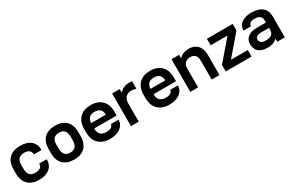

<svg xmlns="http://www.w3.org/2000/svg" viewBox="122 -1584 4002 2645"><g transform="rotate(-30 2123.0 -261.0)"><path d="M45.9 -230.5V-292Q45.9 -408.2 108.9 -468.8Q171.9 -529.3 283.2 -529.3Q392.6 -529.3 453.1 -478Q513.7 -426.8 513.7 -336.9V-331.1H392.6V-335Q392.6 -374 364.3 -396.5Q335.9 -418.9 286.1 -418.9Q228.5 -418.9 198.7 -388.2Q168.9 -357.4 168.9 -290V-231.4Q168.9 -163.1 198.7 -132.3Q228.5 -101.6 289.1 -101.6Q336.9 -101.6 364.3 -123Q391.6 -144.5 391.6 -181.6V-185.5H512.7V-181.6Q512.7 -92.8 451.7 -42Q390.6 8.8 283.2 8.8Q171.9 8.8 108.9 -52.2Q45.9 -113.3 45.9 -230.5Z M604.5 -230.5V-292Q604.5 -408.2 667.5 -468.8Q730.5 -529.3 841.8 -529.3Q952.1 -529.3 1014.2 -468.3Q1076.2 -407.2 1076.2 -292V-230.5Q1076.2 -113.3 1013.7 -52.2Q951.2 8.8 841.8 8.8Q730.5 8.8 667.5 -52.2Q604.5 -113.3 604.5 -230.5ZM953.1 -231.4V-290Q953.1 -356.4 924.3 -387.7Q895.5 -418.9 841.8 -418.9Q727.5 -418.9 727.5 -290V-231.4Q727.5 -102.5 841.8 -101.6Q953.1 -102.5 953.1 -231.4Z M1290 -225.6V-223.6Q1290 -98.6 1418 -98.6Q1460.9 -98.6 1488.3 -114.7Q1515.6 -130.9 1520.5 -160.2L1521.5 -163.1H1642.6V-157.2Q1637.7 -82 1575.7 -36.6Q1513.7 8.8 1413.1 8.8Q1297.9 8.8 1232.4 -54.2Q1167 -117.2 1167 -238.3V-283.2Q1167 -402.3 1231 -465.8Q1294.9 -529.3 1407.2 -529.3Q1519.5 -529.3 1583.5 -466.3Q1647.5 -403.3 1647.5 -286.1V-225.6ZM1290 -310.5H1523.4V-318.4Q1523.4 -370.1 1491.7 -396.5Q1460 -422.9 1407.2 -422.9Q1296.9 -422.9 1290 -310.5Z M1745.1 -519.5H1866.2V-460.9Q1892.6 -496.1 1932.1 -513.7Q1971.7 -531.2 2018.6 -531.2Q2047.9 -531.2 2067.4 -527.3V-409.2Q2033.2 -421.9 1993.2 -421.9Q1934.6 -421.9 1901.9 -387.2Q1869.1 -352.5 1869.1 -288.1V0H1745.1Z M2234.4 -225.6V-223.6Q2234.4 -98.6 2362.3 -98.6Q2405.3 -98.6 2432.6 -114.7Q2460 -130.9 2464.8 -160.2L2465.8 -163.1H2586.9V-157.2Q2582 -82 2520 -36.6Q2458 8.8 2357.4 8.8Q2242.2 8.8 2176.8 -54.2Q2111.3 -117.2 2111.3 -238.3V-283.2Q2111.3 -402.3 2175.3 -465.8Q2239.3 -529.3 2351.6 -529.3Q2463.9 -529.3 2527.8 -466.3Q2591.8 -403.3 2591.8 -286.1V-225.6ZM2234.4 -310.5H2467.8V-318.4Q2467.8 -370.1 2436 -396.5Q2404.3 -422.9 2351.6 -422.9Q2241.2 -422.9 2234.4 -310.5Z M2689.5 -519.5H2810.5V-463.9Q2838.9 -494.1 2878.4 -510.3Q2918 -526.4 2963.9 -526.4Q3053.7 -526.4 3103.5 -472.7Q3153.3 -418.9 3153.3 -324.2V0H3029.3V-298.8Q3029.3 -416 2926.8 -416Q2874 -416 2843.8 -385.7Q2813.5 -355.5 2813.5 -293.9V0H2689.5Z M3663.1 -416 3395.5 -103.5H3663.1V0H3252.9V-103.5L3520.5 -416H3252.9V-519.5H3663.1Z M4192.4 -332V0H4072.3V-47.9Q4041 -18.6 4006.3 -6.3Q3971.7 5.9 3920.9 5.9Q3827.1 5.9 3778.8 -36.1Q3730.5 -78.1 3730.5 -155.3Q3730.5 -229.5 3781.7 -268.1Q3833 -306.6 3930.7 -306.6H4069.3V-337.9Q4069.3 -430.7 3959 -430.7Q3909.2 -430.7 3886.7 -412.6Q3864.3 -394.5 3864.3 -367.2V-364.3H3746.1V-367.2Q3746.1 -441.4 3804.7 -483.9Q3863.3 -526.4 3961.9 -526.4Q4073.2 -526.4 4132.8 -476.1Q4192.4 -425.8 4192.4 -332ZM4069.3 -190.4V-221.7H3953.1Q3900.4 -221.7 3875.5 -206.5Q3850.6 -191.4 3850.6 -158.2Q3850.6 -127 3875 -109.9Q3899.4 -92.8 3948.2 -92.8Q4069.3 -93.8 4069.3 -190.4Z"/></g></svg>

Font: Dinish Expanded
Style: Bold
Weight: 700
Width: 7
Designer: Charles Nix
Foundry: Playbeing
Version: Version 2.005; ttfautohint (v1.8.3)